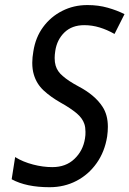

<svg xmlns="http://www.w3.org/2000/svg" viewBox="-20 -741 519 770"><path d="M293.9 -395Q360.8 -359.9 391.1 -313Q412.6 -280.3 412.6 -232.4Q412.6 -213.9 409.7 -193.4Q399.9 -132.3 367.7 -86.9Q335.4 -41 286.6 -15.6Q262.2 -2.9 235.4 3.4Q208.5 9.8 178.7 9.8Q85.4 9.8 26.9 -22V-22.9L40.5 -109.4V-111.3L42 -110.4Q71.8 -91.8 112.8 -81.1Q152.3 -70.8 189 -70.8H189.5H189.9Q244.1 -70.8 278.3 -103.5Q313 -136.2 320.8 -185.5Q323.2 -199.7 322.8 -212.4Q322.8 -230 318.4 -243.7Q310.5 -267.1 288.1 -286.1Q261.7 -308.1 223.6 -329.1Q183.1 -352.1 154.8 -378.4Q126.5 -404.8 115.7 -441.9Q109.4 -462.4 109.4 -489.3Q109.4 -510.3 113.8 -535.2Q122.6 -591.3 152.8 -632.3Q183.1 -673.8 229.5 -697.3Q275.4 -720.7 330.1 -720.7H330.6Q331.1 -720.7 331.5 -720.7Q374.5 -720.7 412.1 -710Q450.2 -699.2 478.5 -684.6H479.5L479 -683.6L439.9 -606L439 -605L438 -605.5Q409.7 -621.6 379.4 -630.9Q349.1 -640.1 317.9 -640.1Q269 -640.1 238.8 -611.3Q208.5 -582 201.7 -537.1Q199.2 -521.5 199.2 -508.3Q199.2 -491.2 203.1 -478Q210 -454.1 231.9 -436Q253.9 -416.5 293.9 -395Z"/></svg>

Font: MAUL Condensed Italic
Style: Condenced Regular Italic
Weight: 400
Italic angle: -12°
Designer: MAUL
Version: Version 1.0; 2020; ttfautohint (v1.8.3)